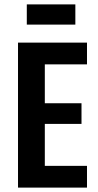

<svg xmlns="http://www.w3.org/2000/svg" viewBox="-20 -854 445 874"><path d="M62 0V-660H376V-561H184V-384H351V-290H184V-99H376V0ZM102 -742V-834H323V-742Z"/></svg>

Font: Bricolage Grotesque 10pt Condensed SemiBold
Style: Regular
Weight: 600
Width: 3
Designer: Mathieu Triay
Foundry: Atelier Triay
Version: Version 1.000; ttfautohint (v1.8.4.7-5d5b);gftools[0.9.32]